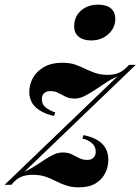

<svg xmlns="http://www.w3.org/2000/svg" viewBox="-72 -795 604 826"><path d="M33 -56Q57 -67 79 -81Q101 -95 121 -108.5Q141 -122 160 -130.5Q179 -139 197 -139Q221 -139 237 -131Q253 -123 268.5 -115Q284 -107 303 -107Q322 -107 331 -117.5Q340 -128 340 -142Q340 -165 323 -179.5Q306 -194 282 -199L288 -214Q342 -202 368 -176Q394 -150 394 -107Q394 -76 380 -49Q366 -22 338.5 -5.5Q311 11 267 11Q237 11 213 3Q189 -5 168 -16Q147 -27 123.5 -35Q100 -43 68 -43Q41 -43 19.5 -34.5Q-2 -26 -23 0H-52L434 -467Q407 -455 382.5 -438.5Q358 -422 335 -407Q312 -392 291 -381.5Q270 -371 250 -371Q227 -371 210.5 -379Q194 -387 179.5 -395Q165 -403 145 -403Q127 -403 117.5 -394Q108 -385 108 -368Q108 -347 123 -334Q138 -321 166 -311L160 -296Q109 -308 81.5 -333.5Q54 -359 54 -400Q54 -431 69.5 -459.5Q85 -488 117 -506.5Q149 -525 197 -525Q229 -525 251.5 -517Q274 -509 294.5 -499Q315 -489 338 -481Q361 -473 391 -473Q420 -473 441 -482.5Q462 -492 483 -516H512ZM247 -681Q247 -724 276.5 -749.5Q306 -775 350 -775Q386 -775 405 -759Q424 -743 424 -714Q424 -675 394 -648Q364 -621 320 -621Q286 -621 266.5 -637Q247 -653 247 -681Z"/></svg>

Font: Playfair Display
Style: Bold Italic
Weight: 700
Italic angle: -14°
Designer: Claus Eggers Sørensen
Foundry: Claus Eggers Sørensen
Version: Version 1.203